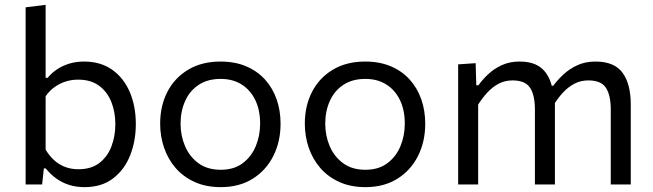

<svg xmlns="http://www.w3.org/2000/svg" viewBox="-20 -762 2699 793"><path d="M329.1 10.9Q294.5 10.9 265.6 1.7Q236.6 -7.4 212.6 -24.7Q188.6 -41.9 169 -66.4H161.1L154 0H85.8Q85.8 -55.3 85.8 -106.4Q85.8 -157.6 85.8 -218.8V-493.7Q85.8 -556.5 85.8 -616.1Q85.8 -675.6 85.8 -731.8L168.4 -742Q168.4 -681.6 168.4 -620.8Q168.4 -559.9 168.4 -493.7V-440.7H177.1Q191.1 -458.8 213.3 -474.1Q235.6 -489.5 264.4 -498.7Q293.3 -507.8 327.3 -507.8Q395.3 -507.8 443.2 -474.1Q491 -440.3 516 -381.8Q541 -323.3 541 -249.5Q541 -180 517.7 -120.7Q494.3 -61.3 447.1 -25.2Q400 10.9 329.1 10.9ZM304.2 -63Q357.3 -63 391.1 -89.4Q424.8 -115.9 440.6 -158.3Q456.4 -200.7 456.4 -249Q456.4 -299.6 439.7 -341.3Q423 -383 389 -408.1Q354.9 -433.1 302.7 -433.1Q276.3 -433.1 251.5 -425.4Q226.7 -417.6 205.4 -402.3Q184 -387.1 168.4 -364.3V-144Q183.6 -118.7 203.3 -100.6Q223 -82.6 248.1 -72.8Q273.2 -63 304.2 -63Z M892 10.9Q830.7 10.9 784 -10.3Q737.2 -31.5 705.5 -68.1Q673.8 -104.7 657.6 -152Q641.5 -199.2 641.5 -251Q641.5 -325.3 671.6 -383.2Q701.8 -441.2 757.8 -474.5Q813.7 -507.8 890.7 -507.8Q950 -507.8 996.1 -488.4Q1042.1 -469 1074.1 -434Q1106 -398.9 1122.4 -352.2Q1138.8 -305.5 1138.8 -251Q1138.8 -177.3 1109 -117.9Q1079.2 -58.6 1023.8 -23.8Q968.3 10.9 892 10.9ZM891.8 -60.8Q946.5 -60.8 982.5 -88Q1018.6 -115.2 1036.5 -158.6Q1054.4 -201.9 1054.4 -251Q1054.4 -306.9 1034.5 -348.5Q1014.5 -390.1 977.9 -413.1Q941.4 -436.1 891.5 -436.1Q837.5 -436.1 800.5 -411.5Q763.5 -386.9 744.7 -344.8Q725.8 -302.8 725.8 -251Q725.8 -201.9 744.2 -158.6Q762.6 -115.2 799.5 -88Q836.4 -60.8 891.8 -60.8Z M1489.5 10.9Q1428.2 10.9 1381.5 -10.3Q1334.7 -31.5 1303 -68.1Q1271.3 -104.7 1255.1 -152Q1239 -199.2 1239 -251Q1239 -325.3 1269.1 -383.2Q1299.3 -441.2 1355.3 -474.5Q1411.2 -507.8 1488.2 -507.8Q1547.5 -507.8 1593.6 -488.4Q1639.6 -469 1671.6 -434Q1703.5 -398.9 1719.9 -352.2Q1736.3 -305.5 1736.3 -251Q1736.3 -177.3 1706.5 -117.9Q1676.7 -58.6 1621.3 -23.8Q1565.8 10.9 1489.5 10.9ZM1489.3 -60.8Q1544 -60.8 1580 -88Q1616.1 -115.2 1634 -158.6Q1651.9 -201.9 1651.9 -251Q1651.9 -306.9 1632 -348.5Q1612 -390.1 1575.4 -413.1Q1538.9 -436.1 1489 -436.1Q1435 -436.1 1398 -411.5Q1361 -386.9 1342.2 -344.8Q1323.3 -302.8 1323.3 -251Q1323.3 -201.9 1341.7 -158.6Q1360.1 -115.2 1397 -88Q1433.9 -60.8 1489.3 -60.8Z M1872.3 0Q1872.3 -55.3 1872.3 -106.4Q1872.3 -157.6 1872.3 -218.8V-268.8Q1872.3 -324 1872.3 -381.4Q1872.3 -438.9 1872.3 -496.2L1944.5 -501.1L1947.2 -409.9H1956.2Q1971.7 -432.1 1995.5 -454.7Q2019.2 -477.3 2051.7 -492.5Q2084.2 -507.8 2125.9 -507.8Q2187.2 -507.8 2219.9 -477.6Q2252.6 -447.4 2262.4 -390.9L2267.5 -388Q2269.7 -374.7 2270.8 -360.5Q2271.9 -346.2 2271.9 -330.4Q2271.9 -298 2271.9 -273Q2271.9 -248.1 2271.9 -218.8Q2271.9 -159.8 2271.9 -107.5Q2271.9 -55.3 2271.9 0H2189.3Q2189.3 -55.3 2189.3 -107.1Q2189.3 -159 2189.3 -215.3V-309.3Q2189.3 -368.9 2169.3 -399.4Q2149.3 -429.9 2096.8 -429.9Q2065.2 -429.9 2039.4 -416.2Q2013.6 -402.5 1992.7 -379.7Q1971.9 -357 1954.9 -330.2V-215.3Q1954.9 -156.8 1954.9 -106Q1954.9 -55.3 1954.9 0ZM2502.6 0Q2502.6 -55.3 2502.6 -107.1Q2502.6 -159 2502.6 -215.3V-309.3Q2502.6 -368.9 2482.6 -399.4Q2462.6 -429.9 2410.2 -429.9Q2378.6 -429.9 2352.7 -416.4Q2326.9 -402.9 2305.8 -380.3Q2284.7 -357.7 2268 -330.2L2256 -407.8H2265Q2282.1 -431 2306.7 -454.1Q2331.3 -477.3 2364.3 -492.5Q2397.4 -507.8 2439.6 -507.8Q2517.5 -507.8 2551.4 -461.3Q2585.2 -414.8 2585.2 -330.4Q2585.2 -298 2585.2 -273Q2585.2 -248.1 2585.2 -218.8Q2585.2 -159.8 2585.2 -107.5Q2585.2 -55.3 2585.2 0Z"/></svg>

Font: Commissioner Thin
Style: Regular
Weight: 100
Designer: Kostas Bartsokas
Foundry: Kostas Bartsokas
Version: Version 1.001;gftools[0.9.23]